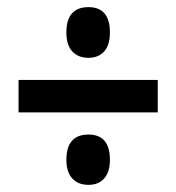

<svg xmlns="http://www.w3.org/2000/svg" viewBox="-20 -622 494 538"><path d="M166 -531Q166 -602 228 -602Q288 -602 288 -531Q288 -496 272 -478Q256 -460 228 -460Q199 -460 182.5 -478Q166 -496 166 -531ZM32 -307V-398H422V-307ZM166 -174Q166 -245 228 -245Q288 -245 288 -174Q288 -140 272 -122Q256 -104 228 -104Q199 -104 182.5 -122Q166 -140 166 -174Z"/></svg>

Font: Noto Sans Sinhala ExtraCondensed SemiBold
Style: Regular
Weight: 600
Width: 2
Designer: Jelle Bosma - Monotype Design Team
Foundry: Monotype Imaging Inc.
Version: Version 2.006; ttfautohint (v1.8.4.7-5d5b)